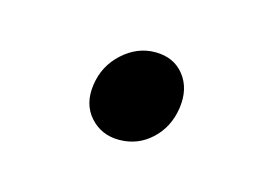

<svg xmlns="http://www.w3.org/2000/svg" viewBox="-33 -137 280 198"><g transform="rotate(15 106.5 -38.5)"><path d="M102 10Q122 10 136.5 -3.5Q151 -17 154 -38Q157 -59 146 -73Q135 -87 115 -87Q96 -87 80.5 -73Q65 -59 62 -38Q59 -17 71 -3.5Q83 10 102 10Z"/></g></svg>

Font: Secuela Light
Style: Italic
Weight: 300
Italic angle: -8°
Designer: Fernando Haro
Foundry: deFharo
Version: Version 1.708